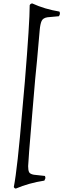

<svg xmlns="http://www.w3.org/2000/svg" viewBox="-20 -895 367 1112"><path d="M167 -239Q143 44 143 67.5Q143 91 148.5 102Q154 113 176 117L240 124Q243 129 243 137L237 151Q147 165 72 197Q64 197 60 188Q81 81 109 -255L124 -423Q152 -765 152 -865Q157 -875 167 -875Q239 -842 324 -828Q327 -824 327 -816.5Q327 -809 321 -801L255 -795Q229 -791 221 -773.5Q213 -756 210 -721Q192 -511 184 -439Z"/></svg>

Font: Rosarivo
Style: Italic
Weight: 400
Version: Version 1.003